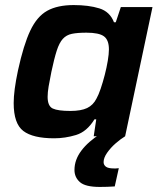

<svg xmlns="http://www.w3.org/2000/svg" viewBox="-20 -538 631 758"><path d="M194 8Q110 8 72 -21Q34 -50 34 -131Q34 -180 51 -260Q73 -361 99.5 -417Q126 -473 166.5 -495.5Q207 -518 271 -518Q330 -518 372 -505Q414 -492 430 -450H437L457 -510H582L474 0H350L360 -67H353Q323 -18 280 -5Q237 8 194 8ZM258 -100Q300 -100 324 -111.5Q348 -123 361 -149Q369 -163 377.5 -188Q386 -213 393.5 -242Q401 -271 405.5 -298Q410 -325 410 -343Q410 -380 390.5 -394.5Q371 -409 321 -409Q286 -409 264 -404.5Q242 -400 228 -384.5Q214 -369 204 -338Q194 -307 183 -255Q176 -221 172 -197Q168 -173 168 -156Q168 -119 188.5 -109.5Q209 -100 258 -100ZM374 200Q317 200 295.5 181Q274 162 274 133Q274 93 301 57Q328 21 377 -10L474 0Q456 11 436.5 28Q417 45 403 65Q389 85 389 102Q389 113 398 120Q407 127 430 127Q433 127 437.5 127Q442 127 449 126L433 198Q420 199 404 199.5Q388 200 374 200Z"/></svg>

Font: Saira SemiBold
Style: Italic
Weight: 600
Italic angle: -12°
Designer: Hector Gatti with collaboration of the Omnibus-Type team
Foundry: Omnibus-Type
Version: Version 1.100; ttfautohint (v1.8.3)